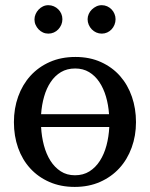

<svg xmlns="http://www.w3.org/2000/svg" viewBox="-20 -716 584 748"><path d="M140.1 -221.2Q142.1 -183.6 151.1 -149.7Q160.2 -115.7 176.5 -89.8Q192.9 -64 216.6 -48.6Q240.2 -33.2 272 -33.2Q304.2 -33.2 328.4 -48.3Q352.5 -63.5 369.1 -89.4Q385.7 -115.2 394.8 -149.2Q403.8 -183.1 405.8 -221.2ZM404.8 -271Q402.3 -307.6 392.8 -339.8Q383.3 -372.1 366.9 -396.5Q350.6 -420.9 327.1 -435.1Q303.7 -449.2 272.9 -449.2Q241.2 -449.2 217.5 -435.1Q193.8 -420.9 177.5 -396.5Q161.1 -372.1 151.9 -339.8Q142.6 -307.6 140.1 -271ZM509.8 -240.2Q509.8 -187 492.9 -140.9Q476.1 -94.7 445.1 -60.8Q414.1 -26.9 369.9 -7.3Q325.7 12.2 271 12.2Q216.3 12.2 172.4 -7.1Q128.4 -26.4 97.7 -60.1Q66.9 -93.8 50.5 -139.9Q34.2 -186 34.2 -240.2Q34.2 -293.5 50.8 -339.8Q67.4 -386.2 98.6 -420.7Q129.9 -455.1 174.1 -474.6Q218.3 -494.1 273.9 -494.1Q329.6 -494.1 373.5 -474.1Q417.5 -454.1 447.8 -419.7Q478 -385.3 493.9 -339.1Q509.8 -293 509.8 -240.2ZM223.1 -641.1Q223.1 -629.9 218.8 -619.6Q214.4 -609.4 207 -601.6Q199.7 -593.8 189.7 -589.4Q179.7 -585 168.5 -585Q157.2 -585 147.5 -589.4Q137.7 -593.8 130.4 -601.6Q123 -609.4 118.7 -619.1Q114.3 -628.9 114.3 -640.1Q114.3 -650.9 118.7 -660.9Q123 -670.9 130.4 -678.7Q137.7 -686.5 147.5 -691.2Q157.2 -695.8 168.5 -695.8Q179.7 -695.8 189.7 -691.4Q199.7 -687 207 -679.7Q214.4 -672.4 218.8 -662.4Q223.1 -652.3 223.1 -641.1ZM430.2 -641.1Q430.2 -629.9 426 -619.6Q421.9 -609.4 414.6 -601.6Q407.2 -593.8 397.5 -589.4Q387.7 -585 376.5 -585Q365.2 -585 355.2 -589.4Q345.2 -593.8 337.6 -601.6Q330.1 -609.4 325.7 -619.6Q321.3 -629.9 321.3 -641.1Q321.3 -651.4 325.7 -661.4Q330.1 -671.4 337.9 -679Q345.7 -686.5 355.5 -691.2Q365.2 -695.8 376.5 -695.8Q387.7 -695.8 397.5 -691.4Q407.2 -687 414.6 -679.4Q421.9 -671.9 426 -661.9Q430.2 -651.9 430.2 -641.1Z"/></svg>

Font: Charis SIL
Style: Regular
Weight: 400
Foundry: SIL International
Version: Version 4.112